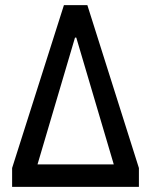

<svg xmlns="http://www.w3.org/2000/svg" viewBox="-20 -725 586 745"><path d="M27 0V-73L228 -705H319L519 -73V0ZM271 -579 114 -48 107 -87H440L433 -48L276 -579Z"/></svg>

Font: Nunito Sans 7pt Condensed SemiBold
Style: Regular
Weight: 600
Width: 3
Designer: Vernon Adams
Foundry: Vernon Adams
Version: Version 3.101;gftools[0.9.27]